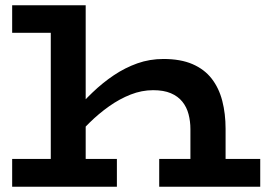

<svg xmlns="http://www.w3.org/2000/svg" viewBox="-20 -706 1011 726"><path d="M700 0V-218Q700 -247 693 -274Q686 -301 669.5 -321.5Q653 -342 626 -353.5Q599 -365 559 -365Q516 -365 474 -348.5Q432 -332 392.5 -304Q353 -276 318.5 -242Q284 -208 255 -172V-277Q291 -319 329.5 -356Q368 -393 410.5 -421.5Q453 -450 499.5 -466.5Q546 -483 598 -483Q663 -483 708 -463.5Q753 -444 780.5 -408.5Q808 -373 820.5 -324.5Q833 -276 833 -219V0ZM26 0V-105H422V0ZM582 0V-105H964V0ZM304 -686V0H172V-582H26V-686Z"/></svg>

Font: BioRhyme SemiExpanded
Style: Bold
Weight: 700
Width: 6
Designer: Aoife Mooney
Foundry: Aoife Mooney Type
Version: Version 1.600;gftools[0.9.33]